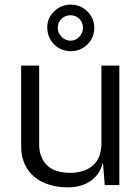

<svg xmlns="http://www.w3.org/2000/svg" viewBox="-20 -801 608 831"><path d="M270 10Q228.5 9.5 192.5 -1.8Q156.5 -13 129.2 -35.2Q102 -57.5 86.8 -90.8Q71.5 -124 71.5 -168V-517H149.5V-175Q149.5 -120.5 182.5 -86.8Q215.5 -53 284 -53Q345 -53 382 -84.8Q419 -116.5 419 -181V-517H496.5V0H433.5L425.5 -98Q416.5 -61 394.2 -37Q372 -13 340.2 -1.2Q308.5 10.5 270 10ZM388 -681Q388 -638 358.5 -608.8Q329 -579.5 286 -579.5Q243.5 -579.5 214 -609.2Q184.5 -639 184.5 -683Q184.5 -723.5 214.5 -752.2Q244.5 -781 286 -781Q314.5 -781 337.5 -767.5Q360.5 -754 374.2 -731.5Q388 -709 388 -681ZM339 -680.5Q339 -704.5 323.2 -719.8Q307.5 -735 285 -735Q263 -735 246.5 -719.8Q230 -704.5 230 -680.5Q230 -658.5 246.5 -641.8Q263 -625 285 -625Q307.5 -625 323.2 -641.8Q339 -658.5 339 -680.5Z"/></svg>

Font: Public Sans Light
Style: Regular
Weight: 300
Designer: The Public Sans Project Authors: Dan O. Williams and USWDS (Libre Franklin designed by Pablo Impallari and Rodrigo Fuenz
Version: Version 1.007